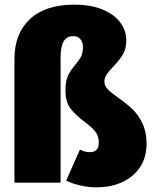

<svg xmlns="http://www.w3.org/2000/svg" viewBox="-20 -784 654 824"><path d="M522 -611Q522 -575 507.5 -550.5Q493 -526 466 -498Q447 -478 437.5 -464Q428 -450 428 -434Q428 -416 442 -401.5Q456 -387 488 -364Q525 -338 549 -315Q573 -292 591 -255Q609 -218 609 -168Q609 -81 549 -30.5Q489 20 393 20Q359 20 324.5 12Q290 4 264 -9L323 -142Q344 -131 366 -131Q404 -131 404 -172Q404 -201 388.5 -220Q373 -239 342 -262Q303 -291 282 -319Q261 -347 261 -396Q261 -436 271.5 -458.5Q282 -481 303 -506Q320 -526 328 -541.5Q336 -557 336 -582Q336 -603 325 -616Q314 -629 294 -629Q266 -629 253 -606Q240 -583 240 -537V0H42V-530Q42 -640 108.5 -702Q175 -764 299 -764Q370 -764 420.5 -743Q471 -722 496.5 -687Q522 -652 522 -611Z"/></svg>

Font: Fira Sans Black
Style: Regular
Weight: 900
Designer: Carrois Corporate & Edenspiekermann AG
Foundry: Carrois Corporate GbR & Edenspiekermann AG
Version: Version 4.203